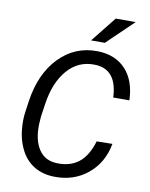

<svg xmlns="http://www.w3.org/2000/svg" viewBox="-99 -988 834 1070"><g transform="rotate(10 318.0 -453.5)"><path d="M56.6 0ZM570.8 -226.6Q550.3 -116.2 470.9 -51.8Q391.6 12.7 280.8 9.8Q214.8 8.3 165.5 -22.7Q116.2 -53.7 88.9 -112.1Q61.5 -170.4 58.6 -241.2Q56.6 -281.2 62 -319.3L70.3 -377.9Q93.3 -538.1 182.9 -630.6Q272.5 -723.1 400.9 -720.7Q501 -718.8 559.6 -656Q618.2 -593.3 621.6 -481.9H530.3Q523.9 -631.3 413.1 -643.1L397 -644Q304.7 -646.5 242.9 -575.4Q181.2 -504.4 163.1 -381.3L152.3 -307.6L149.4 -264.6Q146.5 -174.8 181.4 -121.8Q216.3 -68.8 285.2 -66.9Q359.4 -64.5 408 -102.5Q456.5 -140.6 481.9 -225.1ZM467.8 -917.5H580.6L431.2 -773.9H353.5Z"/></g></svg>

Font: Roboto
Style: Italic
Weight: 400
Italic angle: -12°
Designer: Google
Version: Version 2.134; 2016; ttfautohint (v1.6)